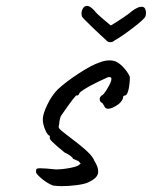

<svg xmlns="http://www.w3.org/2000/svg" viewBox="-20 -629 518 655"><path d="M103 -40Q103 -42 103 -47Q103 -52 106 -53.5Q109 -55 117 -55Q134 -55 171 -51Q193 -51 221 -56.5Q249 -62 252 -69Q255 -69 255 -70Q255 -72 247 -80Q245 -80 238 -83.5Q231 -87 229 -87Q229 -91 220 -97.5Q211 -104 200 -109Q171 -133 159 -144.5Q147 -156 150 -161V-166Q143 -166 134.5 -185.5Q126 -205 126 -222Q126 -240 141.5 -272Q157 -304 177 -324Q205 -350 249.5 -379Q294 -408 320 -416Q337 -423 354 -423Q370 -423 381 -416Q394 -408 406.5 -393Q419 -378 423 -366Q423 -344 418.5 -323.5Q414 -303 405 -303Q404 -303 402 -302Q400 -301 400 -297Q400 -293 396 -286.5Q392 -280 385 -274Q363 -258 349 -258Q338 -258 335 -269Q333 -271 331 -275Q329 -279 326 -279Q325 -279 322.5 -282.5Q320 -286 320 -292Q320 -295 322.5 -298.5Q325 -302 326 -303Q332 -303 346 -326.5Q360 -350 360 -358Q360 -364 358.5 -365Q357 -366 349 -366Q271 -331 252 -313Q249 -307 247.5 -305Q246 -303 242 -303Q242 -312 189 -235Q187 -233 184.5 -223Q182 -213 182 -206Q180 -198 180 -197Q180 -193 183.5 -189Q187 -185 193 -180.5Q199 -176 205 -171Q257 -132 277.5 -112.5Q298 -93 302 -80Q315 -60 315 -44Q315 -32 306 -23Q297 -14 279 -6Q268 -1 242 2.5Q216 6 191 6Q177 6 161 4Q143 -3 126 -16.5Q109 -30 103 -40ZM356 -485Q347 -485 341 -493Q324 -508 293.5 -537.5Q263 -567 260 -572Q258 -578 258 -582Q258 -592 263 -600.5Q268 -609 277 -609Q287 -609 302 -593Q309 -583 330 -565.5Q351 -548 358 -542Q378 -554 399 -568Q420 -582 430 -591Q450 -606 463 -606Q471 -606 474.5 -600Q478 -594 478 -586Q478 -577 476 -573Q473 -564 433 -533.5Q393 -503 371 -491Q364 -485 356 -485Z"/></svg>

Font: Caveat
Style: Regular
Weight: 400
Designer: Pablo Impallari
Foundry: Pablo Impallari
Version: Version 1.500; ttfautohint (v1.6)